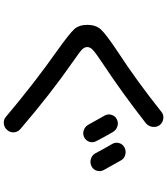

<svg xmlns="http://www.w3.org/2000/svg" viewBox="47 -880 905 1040"><g transform="rotate(90 500.0 -360.5)"><path d="M695.3 -519.5Q729.5 -460 745.1 -428.7Q754.9 -411.1 748.5 -391.6Q742.2 -372.1 723.6 -363.3Q705.1 -354.5 685.5 -361.3Q666 -368.2 656.2 -385.7Q621.1 -449.2 606.4 -474.6Q596.7 -491.2 602.5 -511.2Q608.4 -531.2 626 -540Q644.5 -549.8 664.6 -543.5Q684.6 -537.1 695.3 -519.5ZM810.5 -424.8Q794.9 -455.1 760.7 -514.6Q750 -532.2 755.4 -552.2Q760.7 -572.3 779.8 -582Q798.8 -591.8 819.8 -585.9Q840.8 -580.1 850.6 -560.5Q884.8 -501 901.4 -469.7Q911.1 -452.1 905.3 -432.1Q899.4 -412.1 880.4 -402.8Q861.3 -393.6 840.8 -399.9Q820.3 -406.2 810.5 -424.8ZM255.9 -216.8Q161.1 -284.2 138.2 -310.1Q115.2 -335.9 115.2 -379.9Q115.2 -426.8 140.1 -454.1Q165 -481.4 261.7 -545.9Q418.9 -648.4 586.9 -782.2Q602.5 -794.9 623.5 -792Q644.5 -789.1 658.2 -772.5Q670.9 -754.9 667.5 -732.9Q664.1 -710.9 647.5 -697.3Q482.4 -568.4 327.1 -465.8Q268.6 -426.8 252 -411.6Q235.4 -396.5 235.4 -379.9Q235.4 -365.2 248.5 -352.1Q261.7 -338.9 318.4 -299.8Q487.3 -182.6 678.7 -18.6Q695.3 -4.9 697.3 16.1Q699.2 37.1 684.6 53.7Q671.9 69.3 649.9 71.8Q627.9 74.2 612.3 59.6Q431.6 -92.8 255.9 -216.8Z"/></g></svg>

Font: Rounded Mgen+ 1mn medium
Style: Regular
Weight: 500
Designer: [Source Han Sans]
Ryoko NISHIZUKA  (kana & ideographs); Paul D. Hunt (Latin, Greek & Cyrillic); Wenlong ZHANG  (bopomofo
Version: Version 1.059.20150602